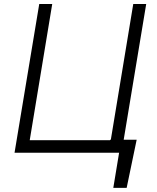

<svg xmlns="http://www.w3.org/2000/svg" viewBox="-20 -747 769 939"><path d="M171.9 -727.3H235.4L125.4 -61.4H518.1L518.5 -63.6H522L631.7 -727.3H695L584.9 -63.6H648.4L599.4 171.9H534.1L562.5 0H51.1Z"/></svg>

Font: Inter P Light
Style: Italic
Weight: 300
Italic angle: 9.39999°
Designer: Rasmus Andersson
Foundry: rsms
Version: Version 3.018;git-588b23468